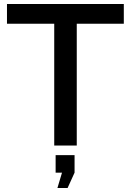

<svg xmlns="http://www.w3.org/2000/svg" viewBox="-20 -730 656 963"><path d="M601 -611H365V0H252V-611H15V-710H601ZM268 213 291 136H259V48H354V136L319 213Z"/></svg>

Font: Raleway Thin SemiBold
Style: Regular
Weight: 600
Version: Version 4.026